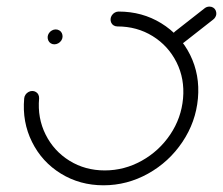

<svg xmlns="http://www.w3.org/2000/svg" viewBox="-20 -553 666 573"><path d="M122.2 -443Q122.6 -448.9 126.1 -454.1Q129.6 -459.3 135 -462.2Q140.4 -465.2 146.3 -465.2Q152.2 -465.2 157.2 -462.2Q162.2 -459.3 164.6 -454.1Q167 -448.9 166.7 -443Q166.3 -437 162.8 -431.9Q159.3 -426.7 153.7 -423.7Q148.1 -420.7 142.2 -420.7Q136.3 -420.7 131.5 -423.7Q126.7 -426.7 124.3 -431.9Q121.9 -437 122.2 -443ZM310 -496.3Q310.4 -502.2 313.9 -507.4Q317.4 -512.6 322.8 -515.6Q328.1 -518.5 334.1 -518.5Q404.4 -518.5 461.1 -483.7Q517.8 -448.9 547.4 -389.3Q577 -329.6 570.7 -259.3Q564.4 -188.9 524.4 -129.3Q484.4 -69.6 421.9 -34.8Q359.3 0 288.9 0Q218.5 0 161.9 -34.8Q105.2 -69.6 75.6 -129.3Q45.9 -188.9 52.2 -259.3Q52.6 -265.2 56.1 -270.4Q59.6 -275.6 65 -278.5Q70.4 -281.5 76.3 -281.5Q82.2 -281.5 87.2 -278.5Q92.2 -275.6 94.6 -270.4Q97 -265.2 96.7 -259.3Q91.5 -200.7 116.1 -151.5Q140.7 -102.2 187.4 -73.3Q234.1 -44.4 292.6 -44.4Q351.1 -44.4 403 -73.3Q454.8 -102.2 488 -151.5Q521.1 -200.7 526.3 -259.3Q531.5 -317.8 506.9 -367Q482.2 -416.3 435.6 -445.2Q388.9 -474.1 330.4 -474.1Q324.4 -474.1 319.4 -477Q314.4 -480 312 -485.2Q309.6 -490.4 310 -496.3ZM513.3 -420.7Q507.4 -420.7 502.6 -423.7Q497.8 -426.7 495.4 -431.9Q493 -437 493.3 -443Q493.7 -447.8 496.3 -452Q498.9 -456.3 503 -459.6L590.4 -528.1Q596.7 -533.3 605.2 -533.3Q611.1 -533.3 616.1 -530.4Q621.1 -527.4 623.5 -522.2Q625.9 -517 625.6 -511.1Q625.2 -506.3 622.6 -501.9Q620 -497.4 615.9 -494.4L528.5 -425.9Q522.2 -420.7 513.3 -420.7Z"/></svg>

Font: 26F Galaxy Sans Oblique
Style: Regular
Weight: 400
Italic angle: -5°
Designer: C₂₉H₂₅N₃O₅
Version: Version 1.200;FEAKit 1.0